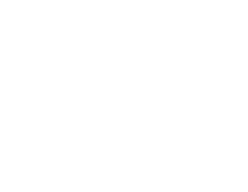

<svg xmlns="http://www.w3.org/2000/svg" viewBox="-20 -370 440 340"><path d="M300 -250Q300 -250 300 -250Q300 -250 300 -250Q300 -250 300 -250Q300 -250 300 -250Q300 -250 300 -250Q300 -250 300 -250Q300 -250 300 -250Q300 -250 300 -250Q300 -250 300 -250Q300 -250 300 -250Q300 -250 300 -250Q300 -250 300 -250ZM300 -150Q300 -150 300 -150Q300 -150 300 -150Q300 -150 300 -150Q300 -150 300 -150Q300 -150 300 -150Q300 -150 300 -150Q300 -150 300 -150Q300 -150 300 -150Q300 -150 300 -150Q300 -150 300 -150Q300 -150 300 -150Q300 -150 300 -150ZM200 -350Q200 -350 200 -350Q200 -350 200 -350Q200 -350 200 -350Q200 -350 200 -350Q200 -350 200 -350Q200 -350 200 -350Q200 -350 200 -350Q200 -350 200 -350Q200 -350 200 -350Q200 -350 200 -350Q200 -350 200 -350Q200 -350 200 -350ZM100 -250Q100 -250 100 -250Q100 -250 100 -250Q100 -250 100 -250Q100 -250 100 -250Q100 -250 100 -250Q100 -250 100 -250Q100 -250 100 -250Q100 -250 100 -250Q100 -250 100 -250Q100 -250 100 -250Q100 -250 100 -250Q100 -250 100 -250ZM100 -150Q100 -150 100 -150Q100 -150 100 -150Q100 -150 100 -150Q100 -150 100 -150Q100 -150 100 -150Q100 -150 100 -150Q100 -150 100 -150Q100 -150 100 -150Q100 -150 100 -150Q100 -150 100 -150Q100 -150 100 -150Q100 -150 100 -150ZM200 -50Q200 -50 200 -50Q200 -50 200 -50Q200 -50 200 -50Q200 -50 200 -50Q200 -50 200 -50Q200 -50 200 -50Q200 -50 200 -50Q200 -50 200 -50Q200 -50 200 -50Q200 -50 200 -50Q200 -50 200 -50Q200 -50 200 -50Z"/></svg>

Font: TINY 5x3
Style: Regular
Weight: 400
Designer: Jack Halten Fahnestock
Foundry: Velvetyne Type Foundry
Version: Version 1.002